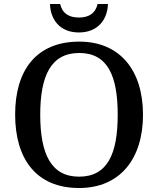

<svg xmlns="http://www.w3.org/2000/svg" viewBox="-20 -934 794 964"><path d="M376 -771C474 -771 520 -839 522 -914H470C459 -866 425 -846 376 -846C327 -846 293 -866 282 -914H231C233 -839 278 -771 376 -771ZM377 10C583 10 698 -137 698 -358C698 -580 583 -725 378 -725C161 -725 56 -580 56 -359C56 -137 161 10 377 10ZM377 -47C236 -47 182 -162 182 -358C182 -554 236 -668 378 -668C520 -668 571 -554 571 -358C571 -162 520 -47 377 -47Z"/></svg>

Font: Noto Serif Medium
Style: Regular
Weight: 500
Designer: Monotype Design Team
Foundry: Monotype Imaging Inc.
Version: Version 2.013